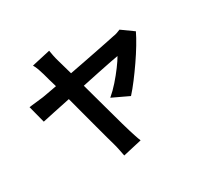

<svg xmlns="http://www.w3.org/2000/svg" viewBox="-180 -1034 1361 1317"><g transform="rotate(-30 500.0 -376.0)"><path d="M689 -266 560 -327Q597 -358 633.5 -399.5Q670 -441 700 -481.5Q730 -522 746 -550Q731 -548 685.5 -539Q640 -530 577 -517Q514 -504 444 -489Q461 -426 479 -361Q497 -296 513 -237.5Q529 -179 541.5 -134Q554 -89 562 -64Q567 -48 576.5 -18.5Q586 11 594 30L445 64Q441 44 435.5 16Q430 -12 423 -37Q416 -60 404 -105Q392 -150 376 -209Q360 -268 343 -333Q326 -398 309 -461Q232 -445 171 -432Q110 -419 83 -413L48 -548Q106 -554 161 -561Q173 -563 203.5 -568.5Q234 -574 277 -582Q266 -618 258 -647Q250 -676 245 -695Q238 -720 230 -742Q222 -764 211 -783L358 -816Q361 -797 365.5 -774Q370 -751 377 -727Q384 -703 392.5 -672.5Q401 -642 411 -607Q469 -618 528 -629.5Q587 -641 639.5 -651.5Q692 -662 731.5 -670Q771 -678 789 -682Q805 -684 821 -689.5Q837 -695 848 -700L940 -634Q922 -596 892.5 -547Q863 -498 827.5 -446.5Q792 -395 756 -347.5Q720 -300 689 -266Z"/></g></svg>

Font: Noto IKEA Simplified Chinese
Style: Bold
Weight: 700
Designer: Monotype Design Team
Foundry: Monotype Imaging Inc.
Version: Version 1.100